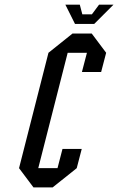

<svg xmlns="http://www.w3.org/2000/svg" viewBox="-20 -812 512 832"><path d="M229.2 -83.3 250.8 -166.7H334.2L312.5 -83.3L208.3 0H125L62.5 -83.3L190 -583.3L294.2 -666.7H377.5L440 -583.3L418.3 -500H335L356.7 -583.3H273.3L145.8 -83.3ZM305 -708.3 263.3 -791.7H325.8L336.7 -750H378.3L409.2 -791.7H471.7L388.3 -708.3Z"/></svg>

Font: Yulong
Style: Italic
Weight: 400
Italic angle: -14.25°
Designer: GGBotNet
Foundry: f0n7.com
Version: 1.00